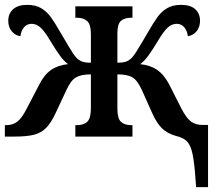

<svg xmlns="http://www.w3.org/2000/svg" viewBox="-20 -562 894 790"><path d="M782 144Q777 87 769 58.5Q761 30 746.5 17Q732 4 703 -3Q668 -13 646.5 -34Q625 -55 607 -95L564 -191Q546 -231 525 -243.5Q504 -256 463 -256V-115Q463 -75 477.5 -61Q492 -47 520 -47H525V0H290V-47H296Q325 -47 339.5 -61.5Q354 -76 354 -117V-256Q314 -256 292.5 -243.5Q271 -231 253 -191L209 -97Q190 -56 169.5 -35.5Q149 -15 119.5 -7.5Q90 0 39 0H0V-47H5Q33 -47 52 -62Q71 -77 92 -119L141 -213Q162 -255 190.5 -274.5Q219 -294 260 -298Q244 -310 228.5 -330.5Q213 -351 187 -394Q164 -433 147 -448.5Q130 -464 110 -464Q91 -464 79 -450Q67 -436 64 -413Q43 -416 28.5 -433Q14 -450 14 -477Q14 -506 34 -524Q54 -542 92 -542Q126 -542 149 -528.5Q172 -515 188.5 -492.5Q205 -470 229 -428L242 -406Q247 -398 264.5 -368Q282 -338 293 -326Q304 -314 317 -309Q330 -304 354 -304V-422Q354 -461 339 -475Q324 -489 296 -489H290V-536H525V-489H520Q492 -489 477.5 -476Q463 -463 463 -425V-304Q487 -304 500 -309Q513 -314 524 -326Q536 -339 564 -387L588 -428Q612 -470 628.5 -492.5Q645 -515 668 -528.5Q691 -542 725 -542Q764 -542 783.5 -524Q803 -506 803 -477Q803 -450 788.5 -433Q774 -416 753 -413Q750 -436 738 -450Q726 -464 707 -464Q687 -464 670 -448.5Q653 -433 630 -394Q604 -351 588.5 -330.5Q573 -310 557 -298Q598 -294 626.5 -274.5Q655 -255 677 -213L725 -118Q746 -77 765 -62.5Q784 -48 812 -48H836V208H787Z"/></svg>

Font: Noto Serif NarrowSemiBold
Style: Regular
Weight: 600
Width: 4
Designer: Monotype Design Team
Foundry: Monotype Imaging Inc.
Version: Version 1.001